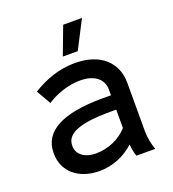

<svg xmlns="http://www.w3.org/2000/svg" viewBox="-134 -829 849 941"><g transform="rotate(-20 290.5 -358.5)"><path d="M325 -580 400 -726H302L247 -580ZM225 9C293 9 357 -17 407 -63C409 -40 414 -15 420 0H518C508 -28 500 -64 500 -96V-352C500 -461 419 -530 293 -530H289C209 -530 134 -503 69 -462L112 -387C162 -420 228 -441 284 -441H286C360 -441 404 -406 404 -350V-321H359C149 -321 43 -263 43 -152V-147C43 -54 117 9 225 9ZM238 -78C180 -78 141 -108 141 -151V-154C141 -216 212 -246 371 -246H404V-150C365 -107 305 -78 238 -78Z"/></g></svg>

Font: Fixel Display Medium
Style: Regular
Weight: 500
Designer: AlfaBravo + MacPaw
Foundry: Kyrylo Tkachov, Marchela Mozhyna, Serhii Makarenko, Maria Weinstein, Zakhar Kryvoshyya
Version: Version 1.211